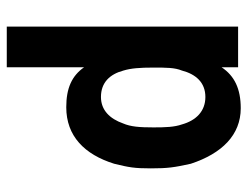

<svg xmlns="http://www.w3.org/2000/svg" viewBox="-104 -456 748 581"><g transform="rotate(90 270.5 -166.0)"><path d="M61 -512V188H184V-46C210 -9 247 8 305 8C392 8 448 -47 476 -137C487 -182 490 -198 490 -248C490 -300 487 -319 476 -369C445 -463 389 -520 308 -520C249 -520 210 -501 184 -462V-512ZM185 -256C185 -294 185 -320 194 -342C205 -384 230 -413 274 -413C317 -413 345 -385 357 -342C365 -319 366 -293 366 -256C366 -214 364 -187 354 -164C340 -124 314 -97 274 -97C230 -97 205 -124 194 -165C187 -188 185 -215 185 -256Z"/></g></svg>

Font: Vanilla Cream
Style: Bold
Weight: 700
Designer: Jeremy Tribby, Jinavaṁso
Foundry: Tribby Type
Version: Version 1.422;Glyphs 3.1.2 (3151)